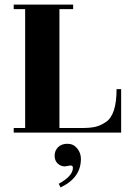

<svg xmlns="http://www.w3.org/2000/svg" viewBox="-20 -580 560 840"><path d="M490 -190H510V0H40V-20H90V-540H40V-560H300V-540H240V-20H340Q374 -20 396.5 -25Q419 -30 443 -46Q490 -77 490 -190ZM288 144 264 148Q246 148 232.5 135.5Q219 123 219 101Q219 79 234 64Q249 49 275 49Q301 49 317.5 69Q334 89 334 115Q334 198 245 240L237 224Q299 190 299 154Q299 144 288 144Z"/></svg>

Font: Rozha One
Style: Regular
Weight: 400
Designer: Tim Donaldson, Indian Type Foundry
Foundry: Indian Type Foundry
Version: Version 1.301;PS 1.0;hotconv 1.0.78;makeotf.lib2.5.61930; tt